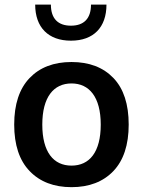

<svg xmlns="http://www.w3.org/2000/svg" viewBox="-20 -792 608 818"><path d="M284.7 -527.8C209 -527.8 149.4 -504.9 106 -459.5C62.5 -414.1 40.5 -347.7 40.5 -261.2C40.5 -174.8 62.5 -108.4 106.4 -63C149.9 -17.6 209.5 5.4 284.7 5.4C359.9 5.4 419.4 -17.6 462.9 -63C506.3 -108.4 528.3 -174.8 528.3 -261.2C528.3 -347.7 506.8 -414.1 463.4 -459.5C419.9 -504.9 360.4 -527.8 284.7 -527.8ZM284.7 -436.5C360.4 -436.5 409.2 -378.4 409.2 -261.2C409.2 -144 361.3 -86.4 284.7 -86.4C208 -86.4 160.2 -144 160.2 -261.2C160.2 -378.4 208.5 -436.5 284.7 -436.5ZM367.7 -772.5C367.7 -712.4 336.9 -682.6 282.2 -682.6C227.5 -682.6 196.8 -712.4 196.8 -772.5H129.9C129.9 -675.3 186 -618.7 282.2 -618.7C378.4 -618.7 433.6 -675.3 433.6 -772.5Z"/></svg>

Font: Estedad SemiBold
Style: Regular
Weight: 600
Designer: Amin Abedi
Version: Version 7.3